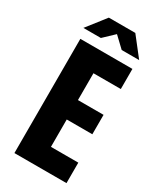

<svg xmlns="http://www.w3.org/2000/svg" viewBox="-204 -874 784 942"><g transform="rotate(30 188.0 -403.5)"><path d="M190 -116H345V0H50V-647H345V-533H190V-381H335V-271H190ZM352 -701H253L194 -757L135 -701H36L119 -807H269Z"/></g></svg>

Font: Squada One
Style: Regular
Weight: 400
Designer: Joe Prince
Foundry: Joe Prince
Version: Version 1.001